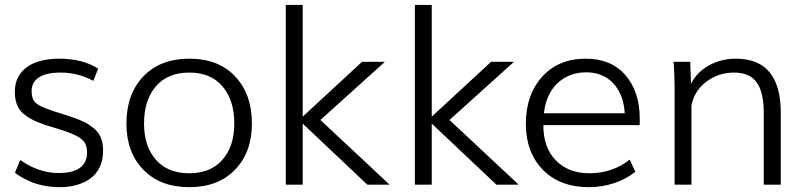

<svg xmlns="http://www.w3.org/2000/svg" viewBox="-20 -753 3309 783"><path d="M223.1 10.3Q189 10.3 157.2 3.7Q125.5 -2.9 102.1 -13.2Q78.6 -23.9 64.9 -32.2Q51.3 -40.5 41 -48.3L62.5 -100.6Q137.7 -47.4 218.8 -47.4Q335 -47.4 335 -131.8Q335 -167.5 313 -185.1Q292 -203.1 234.9 -221.7L162.6 -244.1Q101.1 -264.6 70.8 -293.5Q40.5 -322.8 40.5 -378.4Q40.5 -414.1 54.7 -439.7Q68.8 -465.3 93.3 -481.9Q117.7 -498.5 150.9 -506.1Q184.1 -513.7 222.2 -513.7Q316.4 -513.7 380.4 -473.1L360.4 -423.3Q297.9 -457 227.5 -457Q168.5 -457 138.7 -437.5Q108.9 -418 108.9 -381.3Q108.9 -348.6 125.5 -333.5Q142.1 -318.4 191.4 -302.2Q192.4 -301.8 197.3 -300Q202.1 -298.3 210.4 -295.9L245.6 -284.7L265.6 -278.3Q283.2 -272.5 297.1 -267.1Q311 -261.7 322.8 -255.9Q334.5 -250 344.2 -243.4Q354 -236.8 363.8 -229Q382.8 -212.9 391.6 -190.9Q400.4 -168.9 400.4 -138.2Q400.4 -99.6 386 -70.1Q371.6 -40.5 346.2 -23.4Q321.3 -6.3 290.5 2Q259.8 10.3 223.1 10.3Z M752 10.3Q633.3 10.3 564.5 -61Q495.6 -131.8 495.6 -249.5Q495.6 -368.7 564.5 -441.4Q633.8 -513.7 752.4 -513.7Q871.1 -513.7 939 -441.4Q1007.3 -368.7 1007.3 -249.5Q1007.3 -131.8 938.5 -61Q870.1 10.3 752 10.3ZM752 -46.4Q839.4 -46.4 887.2 -101.6Q935.5 -156.2 935.5 -249.5Q935.5 -344.2 887.2 -400.9Q839.8 -457 752 -457Q664.1 -457 615.7 -400.9Q567.4 -344.2 567.4 -249.5Q567.4 -156.2 615.7 -101.6Q664.1 -46.4 752 -46.4Z M1145.5 0V-732.9H1214.4V-277.3L1456.5 -501H1549.8L1286.6 -263.7L1568.8 0H1478L1214.4 -249V0Z M1671.9 0V-732.9H1740.7V-277.3L1982.9 -501H2076.2L1813 -263.7L2095.2 0H2004.4L1740.7 -249V0Z M2198.2 -291H2527.8Q2522.9 -369.1 2480.5 -413.6Q2439 -458 2370.6 -458Q2300.3 -458 2252.9 -413.1Q2206.5 -368.2 2198.2 -291ZM2381.8 10.3Q2263.7 10.3 2194.3 -60.1Q2124.5 -131.3 2124.5 -248.5Q2124.5 -366.7 2191.4 -440.4Q2257.8 -513.7 2369.1 -513.7Q2472.2 -513.7 2530.3 -446.8Q2588.9 -379.9 2588.9 -269Q2588.9 -258.3 2588.9 -251.7Q2588.9 -245.1 2588.4 -242.7H2195.8Q2195.8 -150.4 2247.1 -98.6Q2298.3 -46.4 2384.3 -46.4Q2477.1 -46.4 2548.3 -102.1L2570.8 -52.2Q2533.7 -22.5 2484.4 -6.1Q2435.1 10.3 2381.8 10.3Z M2731 0V-396Q2731 -406.7 2730.7 -418.5Q2730.5 -430.2 2730 -442.9Q2729.5 -456.1 2729 -466.6Q2728.5 -477.1 2728 -485.4L2726.6 -501H2794.9L2797.9 -411.1Q2822.3 -459.5 2872.1 -486.8Q2921.4 -513.7 2981.4 -513.7Q3164.1 -513.7 3164.1 -293V0H3094.7V-293Q3094.7 -376 3066.4 -416.5Q3038.1 -457 2973.6 -457Q2909.2 -457 2859.9 -419.4Q2811 -382.3 2799.8 -322.3V0Z"/></svg>

Font: Ride Light
Style: Regular
Weight: 300
Version: Version 3.000